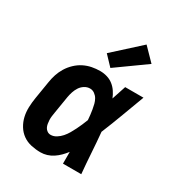

<svg xmlns="http://www.w3.org/2000/svg" viewBox="-186 -913 973 1045"><g transform="rotate(30 300.0 -390.5)"><path d="M223 8Q193 8 163.5 1.5Q134 -5 111 -21.5Q88 -38 73 -62.5Q58 -87 51.5 -115Q45 -143 46 -173.5Q47 -204 52 -234L70 -344Q74 -370 82 -394.5Q90 -419 104 -442Q118 -465 138.5 -484.5Q159 -504 183 -516Q207 -528 232.5 -533Q258 -538 284 -538Q307 -538 328.5 -531.5Q350 -525 367 -511.5Q384 -498 396 -480Q408 -462 416 -442Q423 -464 430.5 -486Q438 -508 445 -530H560Q534 -461 508.5 -392Q483 -323 455 -255Q461 -191 465 -127.5Q469 -64 475 0H360Q360 -18 360 -36.5Q360 -55 360 -74Q347 -57 332 -42Q317 -27 299.5 -15.5Q282 -4 262.5 2Q243 8 223 8ZM223 -102Q241 -102 258 -112.5Q275 -123 288 -138Q301 -153 310.5 -169.5Q320 -186 328.5 -203Q337 -220 344.5 -237.5Q352 -255 359 -273Q358 -289 356 -305Q354 -321 351.5 -336.5Q349 -352 345 -367.5Q341 -383 333.5 -396Q326 -409 313 -418.5Q300 -428 284 -428Q266 -428 250 -418Q234 -408 224 -392.5Q214 -377 208.5 -360Q203 -343 200 -326L182 -216Q180 -204 178.5 -192.5Q177 -181 177.5 -169Q178 -157 180 -145.5Q182 -134 187 -124.5Q192 -115 201.5 -108.5Q211 -102 223 -102ZM323 -580 266 -640 430 -789 506 -711Z"/></g></svg>

Font: Iosevka Curly Slab XBdEx
Style: Italic
Weight: 800
Width: 7
Italic angle: -9°
Monospace: yes
Designer: Belleve Invis
Foundry: Belleve Invis
Version: Version 11.1.0; ttfautohint (v1.8.3)